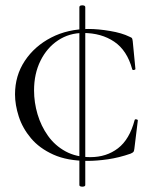

<svg xmlns="http://www.w3.org/2000/svg" viewBox="-20 -588 578 716"><path d="M276 102V-561Q276 -566 281.5 -567.5Q287 -569 292.5 -567.5Q298 -566 298 -561V102Q298 106 292.5 107.5Q287 109 281.5 107.5Q276 106 276 102ZM311 -480Q346 -480 390.5 -472.5Q435 -465 463 -451Q471 -448 472.5 -445Q474 -442 475 -434L485 -331Q485 -328 479.5 -327Q474 -326 473 -330Q454 -400 406 -432.5Q358 -465 290 -465Q238 -465 196.5 -437.5Q155 -410 131 -361.5Q107 -313 107 -251Q107 -206 120 -162Q133 -118 159 -81.5Q185 -45 224.5 -23.5Q264 -2 317 -2Q377 -2 420 -35Q463 -68 482 -140Q483 -144 488.5 -143Q494 -142 494 -139L481 -33Q480 -25 478 -22Q476 -19 467 -15Q424 0 382.5 6Q341 12 307 12Q231 12 179 -11.5Q127 -35 95.5 -72.5Q64 -110 50 -153.5Q36 -197 36 -236Q36 -306 72.5 -361Q109 -416 171 -448Q233 -480 311 -480Z"/></svg>

Font: Cormorant Infant Light
Style: Regular
Weight: 400
Version: Version 4.001